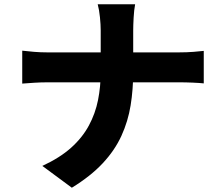

<svg xmlns="http://www.w3.org/2000/svg" viewBox="-20 -816 1040 898"><path d="M451 -674Q451 -700 447.5 -735Q444 -770 437 -796H612Q607 -770 605 -733.5Q603 -697 603 -673Q603 -645 603 -613.5Q603 -582 603 -548Q603 -514 603 -479Q603 -398 591 -323.5Q579 -249 548 -181Q517 -113 460.5 -52.5Q404 8 316 62L178 -40Q260 -78 312.5 -125Q365 -172 395.5 -228.5Q426 -285 438.5 -348Q451 -411 451 -479Q451 -514 451 -548Q451 -582 451 -614.5Q451 -647 451 -674ZM84 -579Q109 -576 139.5 -573.5Q170 -571 201 -571Q213 -571 249.5 -571Q286 -571 337 -571Q388 -571 447 -571Q506 -571 565.5 -571Q625 -571 677 -571Q729 -571 766 -571Q803 -571 817 -571Q854 -571 885 -573.5Q916 -576 933 -578V-426Q916 -428 882 -429.5Q848 -431 816 -431Q802 -431 765.5 -431Q729 -431 677 -431Q625 -431 566 -431Q507 -431 448 -431Q389 -431 338.5 -431Q288 -431 252 -431Q216 -431 204 -431Q171 -431 140.5 -429Q110 -427 84 -425Z"/></svg>

Font: Noto Sans TC ExtraBold
Style: Regular
Weight: 800
Designer: Ryoko NISHIZUKA  (kana, bopomofo & ideographs); Paul D. Hunt (Latin, Greek & Cyrillic); Sandoll Communications , Soo-you
Foundry: Adobe
Version: Version 2.004-H2;hotconv 1.0.118;makeotfexe 2.5.65603